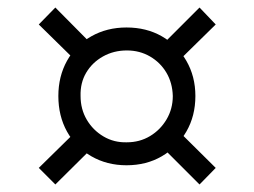

<svg xmlns="http://www.w3.org/2000/svg" viewBox="-20 -559 676 510"><path d="M316 -120Q264 -120 222.5 -144Q181 -168 158 -209.5Q135 -251 135 -304Q135 -356 158 -397.5Q181 -439 222.5 -462.5Q264 -486 316 -486Q369 -486 410 -462.5Q451 -439 475 -397.5Q499 -356 499 -304Q499 -251 475 -209.5Q451 -168 410 -144Q369 -120 316 -120ZM127 -69 83 -113 194 -222 237 -178ZM317 -181Q351 -181 378.5 -197.5Q406 -214 422.5 -242Q439 -270 439 -304Q438 -339 422 -366Q406 -393 378.5 -409Q351 -425 317 -425Q282 -425 253.5 -409Q225 -393 209 -366Q193 -339 194 -304Q194 -269 210.5 -241Q227 -213 255 -196.5Q283 -180 317 -181ZM510 -69 400 -179 443 -222 553 -113ZM192 -387 83 -494 127 -539 236 -429ZM443 -386 401 -430 510 -539 553 -494Z"/></svg>

Font: Piazzolla Thin Medium
Style: Regular
Weight: 500
Version: Version 2.005